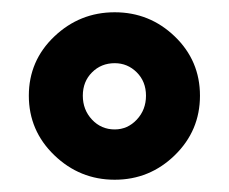

<svg xmlns="http://www.w3.org/2000/svg" viewBox="-20 -724 374 313"><path d="M68.5 -664.5Q110 -704 167 -704Q224 -704 265 -664.5Q306 -625 306 -568Q306 -511 265 -471Q224 -431 167 -431Q110 -431 68.5 -471Q27 -511 27 -568Q27 -625 68.5 -664.5ZM167 -621Q145 -621 130 -606Q115 -591 115 -568Q115 -545 130 -529Q145 -513 167 -513Q188 -513 203 -529Q218 -545 218 -568Q218 -591 203 -606Q188 -621 167 -621Z"/></svg>

Font: Ezarion Extra Bold
Style: Regular
Weight: 800
Designer: Natanael Gama
Version: Version 1.001;PS 001.001;hotconv 1.0.70;makeotf.lib2.5.58329